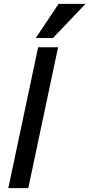

<svg xmlns="http://www.w3.org/2000/svg" viewBox="-20 -971 461 991"><path d="M22.9 0 176.8 -727.1H279.8L126 0ZM253.4 -774.9H164.6L282.7 -951.2H421.4Z"/></svg>

Font: Clear Sans Medium
Style: Italic
Weight: 500
Italic angle: -12°
Foundry: Intel Corporation
Version: Version 1.00